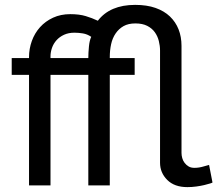

<svg xmlns="http://www.w3.org/2000/svg" viewBox="-20 -760 891 787"><path d="M748 7Q695 7 665.5 -22.5Q636 -52 636 -93V-553Q636 -572 631 -592Q626 -612 614.5 -628Q603 -644 583.5 -654Q564 -664 535 -664Q506 -664 486.5 -653Q467 -642 454 -623Q441 -604 435.5 -579Q430 -554 430 -526V-522H532V-453H430V0H342V-453H187V0H99V-453H28V-522H99V-526Q99 -560 110.5 -592Q122 -624 144 -648.5Q166 -673 197.5 -687.5Q229 -702 268 -702Q305 -702 331.5 -694Q358 -686 381 -675Q431 -740 534 -740Q582 -740 617.5 -727.5Q653 -715 676.5 -692.5Q700 -670 712 -639.5Q724 -609 724 -572V-133Q724 -123 727 -112Q730 -101 737 -92Q744 -83 753.5 -77.5Q763 -72 777 -72Q796 -72 815.5 -78Q835 -84 837 -84L851 -12Q851 -11 841.5 -8Q832 -5 817.5 -1.5Q803 2 784.5 4.5Q766 7 748 7ZM342 -522Q342 -543 344.5 -569Q347 -595 354 -609Q338 -620 320 -623Q302 -626 285 -626Q261 -626 242.5 -617.5Q224 -609 211.5 -595Q199 -581 193 -563.5Q187 -546 187 -529V-522Z"/></svg>

Font: Raleway Medium Alt1
Style: Regular
Weight: 500
Designer: Matt McInerney, Pablo Impallari, Rodrigo Fuenzalida
Foundry: Matt McInerney, Pablo Impallari, Rodrigo Fuenzalida
Version: Version 3.000g; ttfautohint (v1.5) -l 8 -r 28 -G 28 -x 14 -D